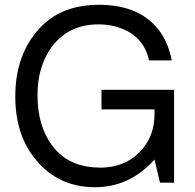

<svg xmlns="http://www.w3.org/2000/svg" viewBox="-20 -761 818 804"><path d="M709 -385V4H650L627 -93Q523 23 378 23Q225 23 131 -91Q44 -194 44 -357Q44 -533 146 -643Q158 -656 176 -671Q261 -741 394 -741Q573 -741 654 -623Q687 -573 699 -508H604Q583 -606 488 -642Q445 -659 393 -659Q261 -659 190 -555Q137 -476 137 -362Q137 -235 198 -152L214 -133Q280 -60 398 -59Q512 -59 578 -139Q627 -198 627 -283V-303H405V-385Z"/></svg>

Font: Ekushey Bangla
Style: Regular
Weight: 400
Designer: Al Mamun Sumon
Foundry: Al Mamun Sumon
Version: Version 1.0